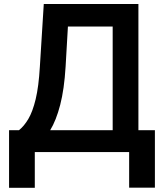

<svg xmlns="http://www.w3.org/2000/svg" viewBox="-20 -747 816 943"><path d="M150.9 175.4H24.5V-107.6H73.2Q98 -127.1 119.1 -162.6Q140.3 -198.2 155.2 -259.9Q170.1 -321.7 175.8 -419.7L195 -727.3H659.8V-107.6H740.8V174.7H614.3V0H150.9ZM533.4 -107.6V-616.8H313.6L302.2 -419.7Q295.5 -308.2 275.6 -231.7Q255.7 -155.2 226.6 -107.6Z"/></svg>

Font: Linik Sans SemiBold
Style: Regular
Weight: 600
Designer: Rasmus Andersson (font), Cristiano Sobral (main changes)
Foundry: rsms
Version: Version 3.018;June 1, 2022;FontCreator 14.0.0.2814 64-bit; t